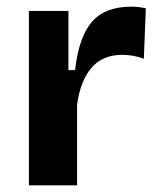

<svg xmlns="http://www.w3.org/2000/svg" viewBox="-20 -558 475 578"><path d="M67 0V-525H186V-347H206Q217 -446 256.5 -492Q296 -538 376 -538Q385 -538 395 -537Q405 -536 419 -533L413 -381Q398 -387 380.5 -390Q363 -393 349 -393Q289 -393 255.5 -354Q222 -315 212 -243V0Z"/></svg>

Font: Bricolage Grotesque 10pt Bricolage Grotesque 10pt Regular
Style: Bold
Weight: 700
Designer: Mathieu Triay
Foundry: Atelier Triay
Version: Version 1.000; ttfautohint (v1.8.4.7-5d5b);gftools[0.9.32]